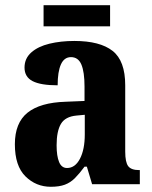

<svg xmlns="http://www.w3.org/2000/svg" viewBox="-20 -706 581 736"><path d="M175 10Q118 10 77.5 -30Q37 -70 37 -153Q37 -235 85.5 -274Q134 -313 232 -316L304 -319V-374Q304 -430 292 -458.5Q280 -487 252 -487Q226 -487 213.5 -459Q201 -431 201 -379Q136 -379 105 -395Q74 -411 74 -447Q74 -482 100 -505Q126 -528 169.5 -538.5Q213 -549 265 -549Q363 -549 411.5 -511Q460 -473 460 -379V-125Q460 -84 471.5 -69Q483 -54 513 -54H516V0H333L313 -67H304Q284 -40 267 -23Q250 -6 228.5 2Q207 10 175 10ZM237 -62Q268 -62 286.5 -97.5Q305 -133 305 -191V-266L273 -263Q230 -259 213.5 -231Q197 -203 197 -149Q197 -108 206.5 -85Q216 -62 237 -62ZM147 -605V-686H402V-605Z"/></svg>

Font: Noto Serif Ethiopic Condensed ExtraBold
Style: Regular
Weight: 800
Width: 3
Designer: Monotype Design Team
Foundry: Monotype Imaging Inc.
Version: Version 2.102; ttfautohint (v1.8.4.7-5d5b)